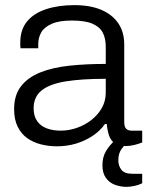

<svg xmlns="http://www.w3.org/2000/svg" viewBox="-20 -558 579 748"><path d="M201 12Q170 12 140 4.5Q110 -3 86.5 -19.5Q63 -36 49 -64Q35 -92 35 -133Q35 -187 61.5 -221.5Q88 -256 136 -275.5Q184 -295 249.5 -302Q315 -309 392 -309V-376Q392 -408 380.5 -430.5Q369 -453 340.5 -465.5Q312 -478 260 -478Q210 -478 181 -465Q152 -452 140.5 -431.5Q129 -411 129 -386V-370H60Q59 -375 59 -380Q59 -385 59 -392Q59 -442 85 -474Q111 -506 159 -522Q207 -538 269 -538Q332 -538 375 -519.5Q418 -501 441 -467Q464 -433 464 -385V-83Q464 -64 471.5 -56.5Q479 -49 492 -49H534V-3Q519 3 502.5 7Q486 11 468 11Q442 11 426.5 0Q411 -11 404.5 -31Q398 -51 396 -75H389Q370 -48 340.5 -28.5Q311 -9 276 1.5Q241 12 201 12ZM216 -49Q249 -49 280 -60Q311 -71 336 -90.5Q361 -110 376.5 -137Q392 -164 392 -197V-251Q299 -251 236.5 -241Q174 -231 142.5 -206Q111 -181 111 -136Q111 -106 124.5 -86.5Q138 -67 162 -58Q186 -49 216 -49ZM473 170Q450 170 428 162Q406 154 392.5 135Q379 116 379 86Q379 54 393 30.5Q407 7 429 -12H478V-5Q466 5 453.5 22.5Q441 40 441 66Q441 88 453 103.5Q465 119 496 119H534V156Q520 163 503 166.5Q486 170 473 170Z"/></svg>

Font: Archivo SemiBold Light
Style: Regular
Weight: 300
Version: Version 2.001